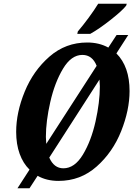

<svg xmlns="http://www.w3.org/2000/svg" viewBox="-20 -951 709 1021"><path d="M669 -467Q669 -366 624.5 -254Q580 -142 494 -65.5Q408 11 291 11Q228 11 180 -16L137 50H73L137 -49Q103 -82 84.5 -133Q66 -184 66 -250Q66 -353 111.5 -464Q157 -575 243 -650Q329 -725 444 -725Q507 -725 556 -698L600 -765H662L599 -667Q669 -597 669 -467ZM226 -186 494 -601Q471 -659 418 -659Q359 -659 315 -585.5Q271 -512 247.5 -409Q224 -306 224 -223Q224 -210 226 -186ZM511 -492Q511 -506 509 -528L242 -113Q267 -56 317 -56Q377 -56 421 -129Q465 -202 488 -305Q511 -408 511 -492ZM394 -784Q420 -814 451 -856Q482 -898 502 -931H654L651 -921Q631 -895 569 -846Q507 -797 460 -771H391Z"/></svg>

Font: Noto Serif CondExtraBold
Style: Italic
Weight: 800
Width: 3
Italic angle: -12°
Designer: Monotype Design Team
Foundry: Monotype Imaging Inc.
Version: Version 1.001